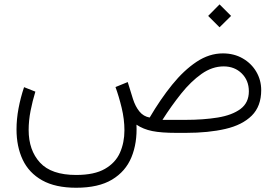

<svg xmlns="http://www.w3.org/2000/svg" viewBox="-20 -609 1273 880"><path d="M986.3 -588.9 1039.1 -536.1 986.3 -483.9 934.1 -536.1ZM329.1 251.5Q233.9 251.5 173.3 217.5Q112.8 183.6 84.2 123.3Q55.7 63 55.7 -16.1Q55.7 -62.5 64.9 -112.1Q74.2 -161.6 90.3 -209.5L142.1 -189Q128.9 -146 120.1 -101.1Q111.3 -56.2 111.3 -13.2Q111.3 79.6 163.3 136.2Q215.3 192.9 329.1 192.9Q412.6 192.9 460.9 165Q509.3 137.2 529.8 90.8Q550.3 44.4 550.3 -11.7Q550.3 -62.5 537.6 -115Q524.9 -167.5 509.3 -210L565.4 -232.9L589.4 -155.3Q600.6 -120.6 619.1 -97.9Q637.7 -75.2 666 -70.3Q715.3 -154.3 769 -220.7Q822.8 -287.1 880.9 -325.7Q939 -364.3 1001.5 -364.3Q1052.7 -364.3 1092.5 -341.3Q1132.3 -318.4 1154.8 -280Q1177.2 -241.7 1177.2 -195.8Q1177.2 -122.1 1134 -79.1Q1090.8 -36.1 1013.2 -18.1Q935.5 0 831.5 0H788.6Q719.2 0 678 -8.3Q636.7 -16.6 605.5 -37.6Q609.4 46.4 582.5 111.6Q555.7 176.8 493.7 214.1Q431.6 251.5 329.1 251.5ZM1004.9 -304.7Q952.6 -304.7 903.8 -270.3Q855 -235.8 810.3 -179.9Q765.6 -124 724.6 -59.6H829.6Q912.1 -59.6 978 -70.3Q1043.9 -81.1 1082.3 -109.6Q1120.6 -138.2 1120.6 -190.4Q1120.6 -240.2 1087.9 -272.5Q1055.2 -304.7 1004.9 -304.7Z"/></svg>

Font: Vazirmatn UI FD ExtraLight
Style: Regular
Weight: 200
Designer: Saber Rastikerdar
Foundry: Saber Rastikerdar
Version: Version 33.003